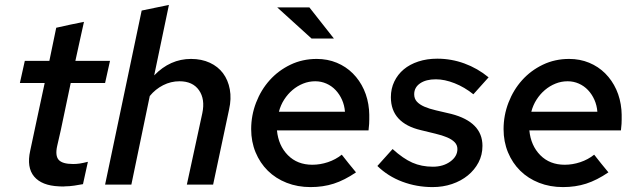

<svg xmlns="http://www.w3.org/2000/svg" viewBox="-20 -752 2592 782"><path d="M103 -138Q118 -208 132.5 -276.5Q147 -345 162 -414H61Q66 -437 71 -459Q76 -481 81 -504H181Q188 -538 195 -571.5Q202 -605 209 -639Q238 -646 265.5 -651.5Q293 -657 322 -663Q313 -624 304.5 -584Q296 -544 287 -504H428Q423 -481 418 -459Q413 -437 408 -414H268Q254 -350 241 -285.5Q228 -221 213 -158Q204 -118 219 -101Q234 -84 278 -84Q292 -84 305 -86Q318 -88 338 -93Q333 -70 328 -47.5Q323 -25 318 -2Q303 1 282.5 4Q262 7 245 7Q238 8 232 7.5Q226 7 220 7Q150 4 119 -33Q88 -70 103 -138Z M408 0Q446 -178 482.5 -354.5Q519 -531 557 -709Q585 -715 612.5 -720.5Q640 -726 668 -732Q653 -660 638 -588.5Q623 -517 608 -445Q673 -512 758 -512Q801 -512 834.5 -496.5Q868 -481 888.5 -453.5Q909 -426 916 -388Q923 -350 913 -306Q897 -229 880.5 -153Q864 -77 848 0H741L804 -291Q816 -348 790.5 -384.5Q765 -421 711 -421Q676 -421 644.5 -405Q613 -389 590 -361Q571 -270 552.5 -180.5Q534 -91 515 0Z M1003 0ZM1430 -50Q1383 -18 1339.5 -4Q1296 10 1245 10Q1192 10 1147.5 -7.5Q1103 -25 1071 -56.5Q1039 -88 1021 -131.5Q1003 -175 1003 -226Q1003 -282 1023 -334Q1043 -386 1078.5 -425.5Q1114 -465 1163 -488.5Q1212 -512 1270 -512Q1314 -512 1351.5 -496.5Q1389 -481 1417 -453Q1445 -425 1462 -387.5Q1479 -350 1483 -305Q1484 -295 1484 -285Q1484 -275 1484 -265Q1484 -257 1483.5 -247.5Q1483 -238 1481 -221H1108Q1114 -159 1152.5 -120Q1191 -81 1252 -81Q1284 -81 1315.5 -91.5Q1347 -102 1372 -122Q1386 -104 1400.5 -86Q1415 -68 1430 -50ZM1264 -421Q1238 -421 1214.5 -411.5Q1191 -402 1171.5 -385.5Q1152 -369 1137.5 -346.5Q1123 -324 1116 -297H1385Q1383 -323 1373 -345.5Q1363 -368 1347 -385Q1331 -402 1309.5 -411.5Q1288 -421 1264 -421ZM1240 -722 1340 -595H1249L1109 -722Z M1517 -76Q1533 -93 1548 -110.5Q1563 -128 1579 -145Q1622 -106 1659.5 -89.5Q1697 -73 1743 -73Q1785 -73 1814 -94Q1843 -115 1843 -145Q1843 -161 1832 -172.5Q1821 -184 1801 -192.5Q1781 -201 1753.5 -207.5Q1726 -214 1694 -222Q1634 -236 1603 -269.5Q1572 -303 1572 -356Q1572 -391 1586 -420Q1600 -449 1624.5 -469.5Q1649 -490 1684 -501.5Q1719 -513 1761 -513Q1818 -513 1871.5 -493.5Q1925 -474 1970 -437Q1954 -420 1939 -402.5Q1924 -385 1908 -368Q1872 -397 1831.5 -413Q1791 -429 1755 -429Q1715 -429 1691 -412.5Q1667 -396 1667 -368Q1667 -350 1678 -338Q1689 -326 1708.5 -317.5Q1728 -309 1756 -302.5Q1784 -296 1818 -288Q1945 -255 1945 -158Q1945 -121 1929 -90.5Q1913 -60 1885.5 -37.5Q1858 -15 1821 -2.5Q1784 10 1742 10Q1677 10 1618.5 -12Q1560 -34 1517 -76Z M2458 -50Q2411 -18 2367.5 -4Q2324 10 2273 10Q2220 10 2175.5 -7.5Q2131 -25 2099 -56.5Q2067 -88 2049 -131.5Q2031 -175 2031 -226Q2031 -282 2051 -334Q2071 -386 2106.5 -425.5Q2142 -465 2191 -488.5Q2240 -512 2298 -512Q2342 -512 2379.5 -496.5Q2417 -481 2445 -453Q2473 -425 2490 -387.5Q2507 -350 2511 -305Q2512 -295 2512 -285Q2512 -275 2512 -265Q2512 -257 2511.5 -247.5Q2511 -238 2509 -221H2136Q2142 -159 2180.5 -120Q2219 -81 2280 -81Q2312 -81 2343.5 -91.5Q2375 -102 2400 -122Q2414 -104 2428.5 -86Q2443 -68 2458 -50ZM2292 -421Q2266 -421 2242.5 -411.5Q2219 -402 2199.5 -385.5Q2180 -369 2165.5 -346.5Q2151 -324 2144 -297H2413Q2411 -323 2401 -345.5Q2391 -368 2375 -385Q2359 -402 2337.5 -411.5Q2316 -421 2292 -421Z"/></svg>

Font: Rosa Sans Medium
Style: Italic
Weight: 500
Italic angle: -12°
Designer: Pentagram / MCKL
Foundry: Pentagram / MCKL
Version: Version 1.005;September 16, 2019;FontCreator 11.5.0.2425 64-